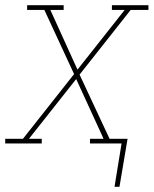

<svg xmlns="http://www.w3.org/2000/svg" viewBox="-57 -550 589 736"><path d="M382 166 409 0H288V-18H340L235 -247L54 -18H103V0H-37V-18H31L227 -266L113 -512H47V-530H187V-512H136L240 -283L421 -512H372V-530H512V-512H444L248 -264L363 -18H432L401 166Z"/></svg>

Font: Iosevka Slab Thin Oblique
Style: Regular
Weight: 100
Italic angle: -9°
Monospace: yes
Designer: Belleve Invis
Foundry: Belleve Invis
Version: Version 11.1.0; ttfautohint (v1.8.3)